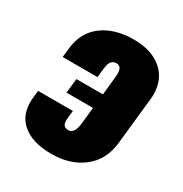

<svg xmlns="http://www.w3.org/2000/svg" viewBox="-144 -699 781 820"><g transform="rotate(30 246.0 -289.0)"><path d="M220.7 10.7C283.2 10.7 335.1 -5.5 376.5 -38.1C417.8 -70.6 441.4 -115.9 447.3 -173.8L471.7 -403.3C472.7 -411.8 473.1 -419.9 473.1 -427.7C472.8 -474.3 458 -511.6 428.7 -539.6C394.2 -572.4 345.9 -588.9 283.7 -588.9C221.2 -588.9 170 -574.1 130.1 -544.4C90.3 -514.8 67.4 -471.8 61.5 -415.5L56.6 -372.1H228.5L233.4 -417C235.4 -434.9 239.4 -447.2 245.6 -453.9C251.8 -460.5 259.9 -463.9 270 -463.9C287.3 -463.9 295.9 -451.5 295.9 -426.8C295.9 -421.9 295.6 -416.7 294.9 -411.1L285.6 -319.8H154.8L147 -248.5H277.8L269 -166.5C265.1 -131 253.3 -113.3 233.4 -113.3C223 -113.3 215.3 -116.5 210.4 -123C206.9 -127.6 205.1 -135.3 205.1 -146C205.1 -150.6 205.4 -155.4 206.1 -160.6L210 -194.3H38.1L34.7 -161.6C33.7 -153.2 33.2 -145 33.2 -137.2C33.2 -92.6 47.5 -57.9 76.2 -33.2C109.7 -3.9 157.9 10.7 220.7 10.7Z"/></g></svg>

Font: Oswald
Style: Heavy
Weight: 800
Designer: Vernon Adams
Foundry: Vernon Adams
Version: 3.0; ttfautohint (v0.95.6-bc232) -l 8 -r 50 -G 200 -x 0 -w "